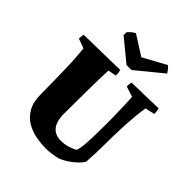

<svg xmlns="http://www.w3.org/2000/svg" viewBox="-244 -1035 1192 1192"><g transform="rotate(45 352.0 -439.0)"><path d="M361 12Q318 12 272.5 3Q227 -6 188.5 -29Q150 -52 126 -95Q102 -138 102 -207Q102 -258 101 -315Q100 -372 98.5 -426Q97 -480 94 -524Q91 -568 88 -593L25 -616Q25 -626 26 -635.5Q27 -645 30 -654Q108 -655 186.5 -656.5Q265 -658 344 -660Q350 -639 350 -616L295 -605Q293 -574 292 -524.5Q291 -475 290.5 -418Q290 -361 289.5 -305.5Q289 -250 289 -207Q293 -145 320 -116.5Q347 -88 393 -88Q428 -88 458.5 -98Q489 -108 504 -118Q513 -141 516.5 -196Q520 -251 520 -316Q521 -370 520 -424.5Q519 -479 517.5 -523.5Q516 -568 514 -594L445 -616Q445 -626 446 -635.5Q447 -645 450 -654Q508 -655 566 -656.5Q624 -658 681 -660Q687 -639 687 -616L624 -602Q619 -575 614 -523Q609 -471 606 -405Q603 -339 603 -270Q603 -182 597 -106Q576 -75 541 -47.5Q506 -20 465 -2Q441 4 412.5 8Q384 12 361 12ZM350 -709 206 -827V-853Q215 -864 228 -875Q241 -886 252 -890L381 -808L531 -890Q540 -886 551 -871.5Q562 -857 566 -850L394 -709Z"/></g></svg>

Font: Labrada ExtraBold
Style: Regular
Weight: 800
Designer: Mercedes Jáuregui
Foundry: Omnibus-Type Team
Version: Version 1.000; ttfautohint (v1.8.4.7-5d5b)